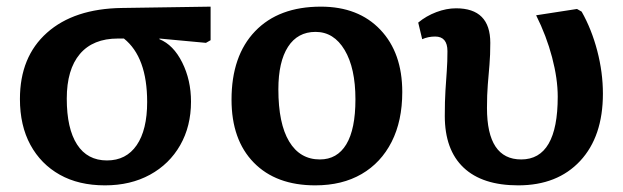

<svg xmlns="http://www.w3.org/2000/svg" viewBox="-20 -544 1875 578"><path d="M296 14Q217 14 160 -18Q103 -50 71.5 -108Q40 -166 40 -246Q40 -373 121.5 -445.5Q203 -518 347 -520L614 -524V-423L600 -415L460 -428V-426Q502 -409 528.5 -356Q555 -303 555 -238Q555 -164 522.5 -107Q490 -50 431.5 -18Q373 14 296 14ZM302 -61Q360 -61 391.5 -107Q423 -153 423 -237Q423 -372 353 -428H335Q260 -428 220.5 -381.5Q181 -335 181 -247Q181 -157 212 -109Q243 -61 302 -61Z M929 14Q811 14 744 -54.5Q677 -123 677 -244Q677 -376 748 -450Q819 -524 946 -524Q1059 -524 1125 -454.5Q1191 -385 1191 -267Q1191 -180 1159 -117Q1127 -54 1068.5 -20Q1010 14 929 14ZM943 -64Q995 -64 1022.5 -109.5Q1050 -155 1050 -245Q1050 -339 1017.5 -393.5Q985 -448 930 -448Q876 -448 847 -403Q818 -358 818 -275Q818 -172 850.5 -118Q883 -64 943 -64Z M1540 14Q1432 14 1375.5 -39.5Q1319 -93 1319 -195Q1319 -240 1321 -271.5Q1323 -303 1325 -330.5Q1327 -358 1327 -390Q1327 -434 1290 -434Q1269 -434 1251 -426L1239 -476Q1263 -496 1293.5 -507.5Q1324 -519 1353 -519Q1456 -519 1456 -415Q1456 -378 1453.5 -349Q1451 -320 1448.5 -289.5Q1446 -259 1446 -219Q1446 -64 1549 -64Q1659 -64 1659 -253Q1659 -307 1642 -371.5Q1625 -436 1594 -498L1717 -517L1731 -509Q1761 -456 1778 -391Q1795 -326 1795 -262Q1795 -133 1726.5 -59.5Q1658 14 1540 14Z"/></svg>

Font: Literata SemiBold
Style: Regular
Weight: 600
Designer: Latin by Veronika Burian and Jose Scaglione. Greek by Irene Vlachou. Cyrillic by Vera Evstafieva.
Foundry: TypeTogether
Version: Version 3.103; ttfautohint (v1.8.4.7-5d5b);gftools[0.9.29]